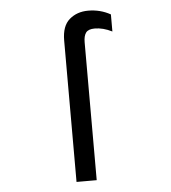

<svg xmlns="http://www.w3.org/2000/svg" viewBox="-52 -759 719 806"><g transform="rotate(-5 308.0 -356.0)"><path d="M238 -596Q238 -657 270 -684.5Q302 -712 349 -712Q400 -712 443 -688V-616Q405 -635 370 -635Q343 -635 333 -621.5Q323 -608 323 -581V0H238Z"/></g></svg>

Font: Overpass Mono
Style: Regular
Weight: 400
Monospace: yes
Designer: Delve Withrington, Dave Bailey
Foundry: Delve Fonts
Version: Version 1.000;DELV;Overpass